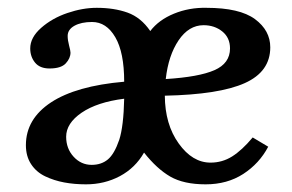

<svg xmlns="http://www.w3.org/2000/svg" viewBox="-20 -464 755 496"><path d="M505.9 -398.9Q467.8 -398.9 441.4 -359.9Q415 -320.8 408.2 -259.8Q493.7 -265.1 533.9 -282.7Q574.2 -300.3 574.2 -338.9Q574.2 -366.7 554.2 -382.8Q534.2 -398.9 505.9 -398.9ZM288.1 -103Q299.3 -137.7 300.8 -209Q231 -200.2 190.9 -172.9Q150.9 -145.5 150.9 -110.8Q150.9 -80.1 170.2 -59.1Q189.5 -38.1 216.8 -38.1Q241.7 -38.1 258.5 -52Q275.4 -65.9 288.1 -103ZM230 -443.8Q274.9 -443.8 309.6 -431.4Q344.2 -418.9 368.2 -383.8Q390.1 -412.6 429.4 -428.7Q468.8 -444.8 513.2 -443.8Q599.1 -443.8 638.7 -414.6Q678.2 -385.3 678.2 -341.8Q678.2 -278.8 612.3 -249.3Q546.4 -219.7 405.8 -216.8Q406.2 -142.6 441.7 -93.3Q477.1 -43.9 523.9 -43.9Q554.2 -43.9 579.6 -59.8Q605 -75.7 632.8 -108.9L672.9 -85Q649.9 -41.5 608.4 -14.6Q566.9 12.2 511.2 12.2Q454.6 12.2 419.9 -7.8Q385.3 -27.8 352.1 -69.8Q329.6 -30.3 289.8 -9Q250 12.2 202.1 12.2Q171.9 12.2 145.8 7.3Q119.6 2.4 96.7 -8.5Q73.7 -19.5 60.3 -40Q46.9 -60.5 46.9 -88.9Q46.9 -156.7 111.8 -199.5Q176.8 -242.2 300.8 -252.9Q300.8 -328.6 277.8 -367.9Q254.9 -407.2 217.8 -407.2Q189.9 -407.2 172.4 -397.5Q154.8 -387.7 154.8 -371.1Q154.8 -360.4 158.4 -346.7Q162.1 -333 162.1 -328.1Q162.1 -313.5 149.9 -300.3Q137.7 -287.1 107.9 -287.1Q83 -287.1 70.6 -302.2Q58.1 -317.4 58.1 -338.9Q58.1 -367.2 86.4 -392.1Q114.7 -417 154.1 -430.4Q193.4 -443.8 230 -443.8Z"/></svg>

Font: Linux Libertine G
Style: Semibold
Weight: 600
Designer: Philipp H. Poll
Foundry: Philipp H. Poll
Version: Version 5.1.1